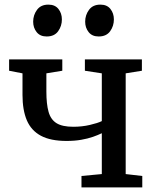

<svg xmlns="http://www.w3.org/2000/svg" viewBox="-20 -813 676 833"><path d="M333.5 0V-49.5L421.7 -57.8V-235Q405.5 -227.1 383 -219.2Q360.5 -211.4 332.2 -206.5Q303.8 -201.5 269 -201.5Q199.5 -201.5 157.5 -224Q115.5 -246.5 96.5 -290.9Q77.6 -335.4 77.6 -401.2V-494.8L19.5 -506.1V-555.3H250.3V-506.1L181.2 -494.8V-415.7Q181.2 -361.7 190.6 -328.1Q200 -294.4 225.1 -278.7Q250.2 -263 298 -263Q335.9 -263 370 -271Q404.1 -278.9 421.7 -287.6V-494.8L348.3 -506.1V-555.3H595.6V-506.1L525.3 -494.8V-57.8L597.3 -49.5V0ZM181.9 -654.8Q154 -654.8 139 -673.7Q123.9 -692.6 123.9 -718.9Q123.9 -747.6 140.5 -770.2Q157.1 -792.9 189.5 -792.9H190.5Q218.7 -792.9 233.6 -774Q248.5 -755.1 248.5 -728.7Q248.5 -700 232.2 -677.4Q215.8 -654.8 182.9 -654.8ZM407.5 -654.8Q379.6 -654.8 364.6 -673.7Q349.5 -692.6 349.5 -718.9Q349.5 -747.6 366.1 -770.2Q382.7 -792.9 415.1 -792.9H416.1Q444.3 -792.9 459.2 -774Q474.1 -755.1 474.1 -728.7Q474.1 -700 457.8 -677.4Q441.4 -654.8 408.5 -654.8Z"/></svg>

Font: Merriweather 7pt Light
Style: Regular
Weight: 300
Designer: Eben Sorkin
Foundry: Eben Sorkin
Version: Version 2.200;gftools[0.9.31]